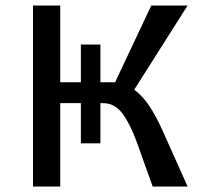

<svg xmlns="http://www.w3.org/2000/svg" viewBox="-20 -678 731 698"><path d="M572 -201 662 0H535L477 -162Q453 -228 425 -265.5Q397 -303 355 -303H345V-157H274V-303H199V0H100V-658H199V-379H274V-516H345V-379H386Q394 -379 398 -378L530 -658H662L468 -352Q499 -329 524 -291Q549 -253 572 -201Z"/></svg>

Font: Ysabeau Infant Semibold
Style: Regular
Weight: 600
Designer: Christian Thalmann (Catharsis Fonts)
Version: Version 0.003